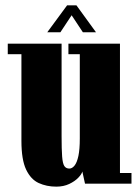

<svg xmlns="http://www.w3.org/2000/svg" viewBox="-20 -686 520 717"><path d="M190 11Q154 11 124.5 -2.5Q95 -16 77.5 -52.8Q60 -89.5 60 -160V-483.5H9V-523H210V-177.5Q210 -128 212 -101.8Q214 -75.5 220.2 -66Q226.5 -56.5 239 -56.5Q249.5 -56.5 258.5 -67.8Q267.5 -79 272.8 -103.8Q278 -128.5 278 -169V-483.5H235.5V-523H428V-40H471V0H297.5L287.5 -45.5Q285 -35.5 272.2 -22.2Q259.5 -9 238.5 1Q217.5 11 190 11ZM156.5 -565.5 230.5 -666H265.5L338.5 -565.5H289.5L247.5 -629L205.5 -565.5Z"/></svg>

Font: Imbue Thin 10pt Black
Style: Regular
Weight: 900
Version: Version 1.102